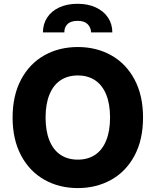

<svg xmlns="http://www.w3.org/2000/svg" viewBox="-20 -959 802 989"><path d="M380.9 9.8Q284.7 9.8 208.5 -33.2Q132.3 -76.2 88.6 -158.2Q44.9 -240.2 44.9 -353.5Q44.9 -467.3 88.6 -549.3Q132.3 -631.3 208.5 -674.1Q284.7 -716.8 380.9 -716.8Q476.6 -716.8 553 -674.1Q629.4 -631.3 673.1 -549.3Q716.8 -467.3 716.8 -353.5Q716.8 -239.7 673.1 -157.7Q629.4 -75.7 553 -33Q476.6 9.8 380.9 9.8ZM380.9 -570.3Q329.1 -570.3 291.7 -545.4Q254.4 -520.5 234.6 -471.7Q214.8 -422.9 214.8 -353.5Q214.8 -284.2 234.6 -235.4Q254.4 -186.5 291.7 -161.6Q329.1 -136.7 380.9 -136.7Q432.6 -136.7 470 -161.6Q507.3 -186.5 527.1 -235.4Q546.9 -284.2 546.9 -353.5Q546.9 -422.9 527.1 -471.7Q507.3 -520.5 470 -545.4Q432.6 -570.3 380.9 -570.3ZM379.9 -939.5Q433.1 -939.5 473.6 -920.7Q514.2 -901.9 536.4 -868.4Q558.6 -835 558.6 -792H449.2Q448.2 -817.4 431.4 -834.5Q414.6 -851.6 379.9 -851.6Q344.2 -851.6 327.4 -834.5Q310.5 -817.4 311.5 -792H201.2Q201.2 -835 222.9 -868.4Q244.6 -901.9 285.2 -920.7Q325.7 -939.5 379.9 -939.5Z"/></svg>

Font: Pretendard GOV ExtraBold
Style: Regular
Weight: 800
Designer: Base glyphs from Inter by Rasmus Andersson; Hangeul glyphs from Noto Sans CJK(Source Han Sans) by Jang Soo-young and Kan
Foundry: Kil Hyung-jin
Version: Version 1.309